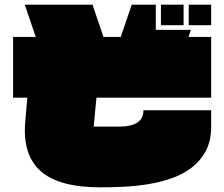

<svg xmlns="http://www.w3.org/2000/svg" viewBox="-20 -757 960 822"><path d="M884 -215Q884 -154 861.5 -111.5Q839 -69 801.5 -40Q764 -11 715.5 6Q667 23 614.5 31.5Q562 40 509 42.5Q456 45 410 45Q232 45 154 -24.5Q76 -94 88 -235L97 -339H36V-599H133L86 -737H376L423 -599H497L544 -737H647V-629H797L787 -599H884V-339H393L381 -215H491Q541 -215 567.5 -232Q594 -249 594 -285H884ZM884 -649H788V-737H884ZM766 -649H669V-737H766Z"/></svg>

Font: ChangwonDangamAsac Bold
Style: Regular
Weight: 700
Designer: Choi Chi-young, Lee Youngbeen, Kim Jungjin, Yoon Jihee, Han Dohee
Foundry: YoonDesign Inc.
Version: Version 1.010;Build 20210623